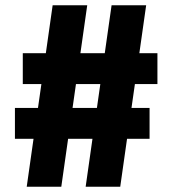

<svg xmlns="http://www.w3.org/2000/svg" viewBox="-20 -713 669 733"><path d="M581 -392H495L482 -301H551V-183H465L439 0H307L333 -183H240L214 0H82L108 -183H37V-301H125L138 -392H67V-510H155L181 -693H313L287 -510H380L406 -693H538L512 -510H581ZM350 -301 363 -392H270L257 -301Z"/></svg>

Font: Khand
Style: Bold
Weight: 700
Designer: Devanagari: Sanchit Sawaria, Jyotish Sonowal; Latin: Satya Rajpurohit
Foundry: Indian Type Foundry
Version: Version 1.101;PS 1.0;hotconv 1.0.78;makeotf.lib2.5.61930; tt